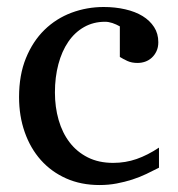

<svg xmlns="http://www.w3.org/2000/svg" viewBox="-20 -514 506 546"><path d="M274.9 -494.1Q307.6 -494.1 336.2 -487.5Q364.7 -481 385.5 -468.3Q406.2 -455.6 418.2 -437Q430.2 -418.5 430.2 -394Q430.2 -379.4 425 -368.4Q419.9 -357.4 411.6 -349.9Q403.3 -342.3 392.8 -338.6Q382.3 -335 371.1 -335Q354.5 -335 342.3 -340.6Q330.1 -346.2 320.8 -352.1V-439Q310.5 -444.8 299.6 -448.5Q288.6 -452.1 278.8 -452.1Q245.6 -452.1 219 -437Q192.4 -421.9 174.1 -395Q155.8 -368.2 146 -331.3Q136.2 -294.4 136.2 -251Q136.2 -209.5 146.7 -172.9Q157.2 -136.2 178 -109.1Q198.7 -82 229.7 -66.4Q260.7 -50.8 301.8 -50.8Q336.9 -50.8 368.4 -61.8Q399.9 -72.8 432.1 -94.2V-37.1Q415 -28.3 396.2 -19.3Q377.4 -10.3 356.2 -3.4Q335 3.4 311.8 7.8Q288.6 12.2 263.2 12.2Q210.4 12.2 168.2 -6.6Q126 -25.4 96.2 -58.8Q66.4 -92.3 50.3 -138.2Q34.2 -184.1 34.2 -237.8Q34.2 -300.8 53.7 -348.6Q73.2 -396.5 106.4 -429Q139.6 -461.4 183.3 -477.8Q227.1 -494.1 274.9 -494.1Z"/></svg>

Font: Tagmukay Beta
Style: Regular
Weight: 400
Designer: Peter Martin
Foundry: SIL International
Version: Version 2.000; dev 82b92eM